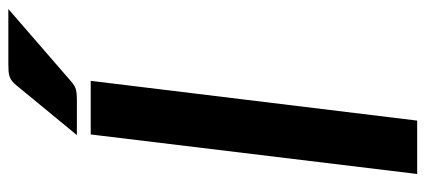

<svg xmlns="http://www.w3.org/2000/svg" viewBox="-286 -684 970 437"><g transform="rotate(-90 198.5 -465.0)"><path d="M21.5 0ZM21.5 0H143L233.5 -743H111.5ZM397 -930.5H271C265 -930.5 259.8 -930.3 255.2 -930C250.8 -929.7 246.6 -928.8 242.8 -927.5C238.9 -926.2 235.3 -924.1 232 -921.2C228.7 -918.4 225.2 -914.7 221.5 -910L110 -774.5H192C200.7 -774.5 207.8 -775.2 213.2 -776.5C218.8 -777.8 225 -781.5 232 -787.5Z"/></g></svg>

Font: Lato
Style: Bold Italic
Weight: 700
Italic angle: -7°
Designer: Lukasz Dziedzic
Foundry: tyPoland Lukasz Dziedzic
Version: Version 2.007; 2014-02-27